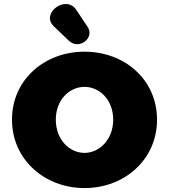

<svg xmlns="http://www.w3.org/2000/svg" viewBox="-20 -945 860 977"><path d="M410 12C614 12 779 -133 779 -336C779 -540 614 -682 410 -682C206 -682 41 -539 41 -336C41 -134 206 12 410 12ZM410 -167C334 -167 264 -234 264 -336C264 -438 334 -503 410 -503C486 -503 556 -438 556 -336C556 -235 486 -167 410 -167ZM253 -812 329 -739C383 -687 463 -753 426 -808L368 -895C315 -974 186 -877 253 -812Z"/></svg>

Font: SN Pro Black
Style: Regular
Weight: 900
Designer: Tobias Whetton
Foundry: Supernotes
Version: Version 1.001;Glyphs 3.2 (3249)